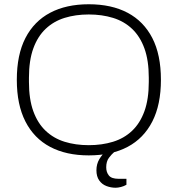

<svg xmlns="http://www.w3.org/2000/svg" viewBox="-20 -718 835 902"><path d="M397 12Q291 12 215.5 -28Q140 -68 99.5 -147Q59 -226 59 -343Q59 -461 99.5 -539.5Q140 -618 215.5 -658Q291 -698 397 -698Q504 -698 579.5 -658Q655 -618 695.5 -539.5Q736 -461 736 -343Q736 -226 695.5 -147Q655 -68 579.5 -28Q504 12 397 12ZM397 -36Q459 -36 511 -52Q563 -68 600.5 -103.5Q638 -139 658.5 -195.5Q679 -252 679 -333V-353Q679 -434 658.5 -490.5Q638 -547 600.5 -582.5Q563 -618 511 -634Q459 -650 397 -650Q335 -650 283.5 -634Q232 -618 194.5 -582.5Q157 -547 136.5 -490.5Q116 -434 116 -353V-333Q116 -252 136.5 -195.5Q157 -139 194.5 -103.5Q232 -68 283.5 -52Q335 -36 397 -36ZM523 164Q501 164 480 156Q459 148 446 129.5Q433 111 433 82Q433 53 446.5 30Q460 7 482 -12H517V-4Q505 6 492 23Q479 40 479 68Q479 91 491.5 106.5Q504 122 537 122H574V150Q562 157 548 160.5Q534 164 523 164Z"/></svg>

Font: Archivo Thin
Style: Regular
Weight: 250
Designer: Hector Gatti
Foundry: Omnibus-Type
Version: Version 2.001